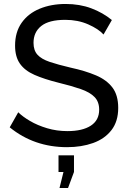

<svg xmlns="http://www.w3.org/2000/svg" viewBox="-20 -735 649 968"><path d="M502 -561Q477 -589 425 -612Q373 -635 309 -635Q227 -635 188 -604Q149 -573 149 -519Q149 -481 169 -459Q189 -437 230.5 -423Q272 -409 336 -394Q410 -378 464 -355Q518 -332 547 -293.5Q576 -255 576 -191Q576 -123 542 -79Q508 -35 449.5 -14Q391 7 318 7Q152 7 29 -93L72 -169Q94 -147 131.5 -125Q169 -103 217.5 -88.5Q266 -74 320 -74Q396 -74 438 -101.5Q480 -129 480 -182Q480 -222 456.5 -246Q433 -270 387 -286Q341 -302 275 -318Q203 -336 154 -357.5Q105 -379 80.5 -414Q56 -449 56 -505Q56 -573 89 -620Q122 -667 180 -691Q238 -715 311 -715Q382 -715 440.5 -693Q499 -671 544 -634ZM280 213 300 132H275V48H353V132L323 213Z"/></svg>

Font: Raleway Medium
Style: Regular
Weight: 500
Designer: Matt McInerney, Pablo Impallari, Rodrigo Fuenzalida
Foundry: Matt McInerney, Pablo Impallari, Rodrigo Fuenzalida
Version: Version 4.026